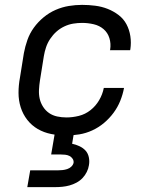

<svg xmlns="http://www.w3.org/2000/svg" viewBox="-20 -548 640 788"><path d="M252 8Q220 8 190 2Q160 -4 135 -18.5Q110 -33 92 -56Q74 -79 65 -107.5Q56 -136 56 -167Q56 -198 62 -230L78 -330Q83 -357 92.5 -384Q102 -411 119 -434.5Q136 -458 159 -477Q182 -496 208.5 -507.5Q235 -519 262.5 -523.5Q290 -528 317 -528Q344 -528 371 -524.5Q398 -521 422 -511.5Q446 -502 466.5 -486.5Q487 -471 499 -448.5Q511 -426 515 -399.5Q519 -373 515 -346L514 -342H431L432 -344Q436 -369 429 -391.5Q422 -414 405 -428.5Q388 -443 364.5 -448.5Q341 -454 317 -454Q299 -454 280.5 -451Q262 -448 244 -439.5Q226 -431 211.5 -418Q197 -405 186 -388.5Q175 -372 169 -354Q163 -336 160 -318L144 -218Q141 -199 140 -179.5Q139 -160 143 -142.5Q147 -125 157 -109.5Q167 -94 181.5 -84Q196 -74 214.5 -70Q233 -66 253 -66Q278 -66 304 -72.5Q330 -79 351.5 -96Q373 -113 387 -137Q401 -161 406 -187H489Q484 -160 473.5 -134Q463 -108 446 -85Q429 -62 407 -43.5Q385 -25 359 -13Q333 -1 305.5 3.5Q278 8 252 8ZM92 220 104 151H219Q228 151 237 150Q246 149 255.5 146Q265 143 272.5 136Q280 129 282 120Q283 111 278 103.5Q273 96 265 92Q257 88 247.5 87Q238 86 229 86H190L216 -66H294L276 42Q291 45 306 52Q321 59 331 70Q341 81 344.5 97Q348 113 345 130Q343 144 336 158Q329 172 318.5 183Q308 194 294 201.5Q280 209 265.5 213Q251 217 236 218.5Q221 220 207 220Z"/></svg>

Font: Iosevka Custom Oblique
Style: Regular
Weight: 400
Italic angle: -9°
Designer: Belleve Invis
Foundry: Belleve Invis
Version: Version 27.0.1